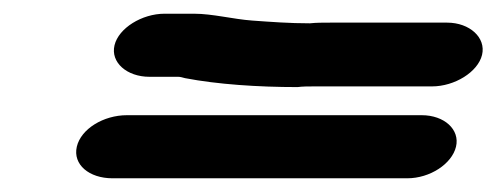

<svg xmlns="http://www.w3.org/2000/svg" viewBox="-20 -479 724 280"><path d="M144 -219H574C607 -219 639 -240 645 -265C651 -290 628 -311 595 -311H165C131 -311 98 -291 92 -265C86 -239 110 -219 144 -219ZM198 -367H240C243 -367 246 -366 250 -365C297 -356 356 -352 414 -352C421 -353 430 -353 440 -353H610C643 -353 677 -374 683 -399C689 -424 665 -446 632 -446H462C451 -446 441 -446 432 -445C402 -445 376 -447 348 -449C320 -451 290 -459 263 -459H220C187 -459 153 -438 147 -413C141 -388 165 -367 198 -367Z"/></svg>

Font: Blanket
Style: SikObl
Weight: 700
Foundry: Cannot Into Space Fonts
Version: Version 0.9